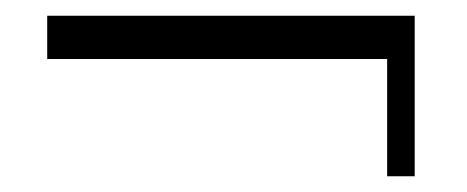

<svg xmlns="http://www.w3.org/2000/svg" viewBox="-20 -345 593 244"><path d="M472 -270H40V-325H507V-121H472Z"/></svg>

Font: Genos
Style: Regular
Weight: 400
Designer: Robert E. Leuschke
Foundry: Robert E. Leuschke
Version: Version 1.010